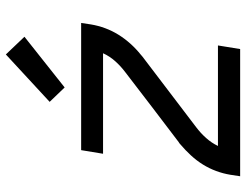

<svg xmlns="http://www.w3.org/2000/svg" viewBox="-110 -710 821 640"><g transform="rotate(-90 300.0 -390.5)"><path d="M32 0 37 -33Q41 -57 49.5 -80Q58 -103 71 -124Q84 -145 101.5 -164Q119 -183 138 -199Q140 -201 142 -202.5Q144 -204 146 -205L263 -294L379 -383Q399 -398 415.5 -416.5Q432 -435 442 -457H107L119 -530H543L538 -497Q534 -473 525.5 -450Q517 -427 504 -406Q491 -385 474 -366Q457 -347 437 -331Q435 -329 433 -327.5Q431 -326 430 -325L196 -147Q176 -132 159.5 -113.5Q143 -95 133 -74H468L456 0ZM328 -585 280 -635 438 -781 497 -719Z"/></g></svg>

Font: Iosevka Curly Extended
Style: Italic
Weight: 400
Width: 7
Italic angle: -9°
Monospace: yes
Designer: Belleve Invis
Foundry: Belleve Invis
Version: Version 11.1.0; ttfautohint (v1.8.3)